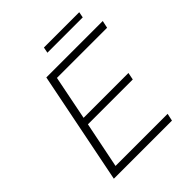

<svg xmlns="http://www.w3.org/2000/svg" viewBox="-224 -980 1126 1126"><g transform="rotate(-45 339.0 -417.0)"><path d="M130 -46H562L552 0H70L210 -700H678L668 -654H252L197 -378H569L560 -333H188ZM317 -798 324 -834H617L610 -798Z"/></g></svg>

Font: Montserrat Thin Light
Style: Italic
Weight: 300
Italic angle: -11.3°
Version: Version 9.000